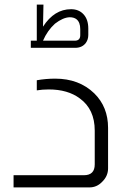

<svg xmlns="http://www.w3.org/2000/svg" viewBox="-20 -815 550 835"><path d="M169 -795 167 -699Q216 -775 289 -775Q323 -775 343.5 -752.5Q364 -730 364 -691V-663Q364 -643 353 -628Q337 -607 307 -607H114V-638H140V-795ZM329 -688Q329 -718 313 -731Q302 -740 283 -740Q254 -739 219 -712Q186 -682 167 -638H305Q329 -638 329 -662ZM140 -466Q180 -473 220 -473Q324 -473 390 -409Q450 -350 450 -259V-83Q450 -49 424 -24Q401 0 369 0H39V-53H345Q392 -53 392 -100V-247Q392 -340 327 -387Q275 -426 192 -426Q164 -426 140 -422Z"/></svg>

Font: Almarai Light
Style: Regular
Weight: 300
Designer: Boutros International 2019
Foundry: Created by Boutros International 2019
Version: Version 1.10